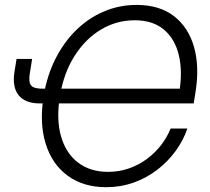

<svg xmlns="http://www.w3.org/2000/svg" viewBox="-20 -758 860 788"><path d="M416 10.3Q322.3 10.3 258.1 -36.6Q193.8 -83.5 167.5 -168Q141.1 -252.4 159.2 -364.3Q172.9 -447.8 207.5 -516.4Q242.2 -585 292.7 -634.5Q343.3 -684.1 406.5 -710.9Q469.7 -737.8 540.5 -737.8Q634.3 -737.8 693.8 -691.9Q753.4 -646 776.4 -564.9Q799.3 -483.9 782.2 -378.4L774.9 -333.5H203.6L213.9 -394H740.2L715.3 -376Q730 -463.9 714.1 -531Q698.2 -598.1 652.8 -636.5Q607.4 -674.8 532.7 -674.8Q458 -674.8 394 -636.5Q330.1 -598.1 285.9 -528.3Q241.7 -458.5 226.1 -364.7Q210.4 -269.5 230.2 -199.5Q250 -129.4 299.8 -91.1Q349.6 -52.7 423.8 -52.7Q468.8 -52.7 508.8 -66.7Q548.8 -80.6 582.3 -105.2Q615.7 -129.9 640.6 -161.9Q665.5 -193.8 680.2 -230.5H749Q732.4 -181.6 700.7 -138.2Q668.9 -94.7 625.5 -61.3Q582 -27.8 528.8 -8.8Q475.6 10.3 416 10.3ZM47.9 -516.1H111.8L103.5 -463.9Q98.6 -436.5 101.6 -421.1Q104.5 -405.8 117.7 -399.9Q130.9 -394 156.2 -394H190.9L180.7 -333.5H144.5Q83.5 -333.5 56.4 -367.2Q29.3 -400.9 39.6 -464.8Z"/></svg>

Font: Inter 24pt Light
Style: Italic
Weight: 300
Italic angle: -9.3988°
Designer: Rasmus Andersson
Foundry: rsms
Version: Version 4.001;git-66647c0bb